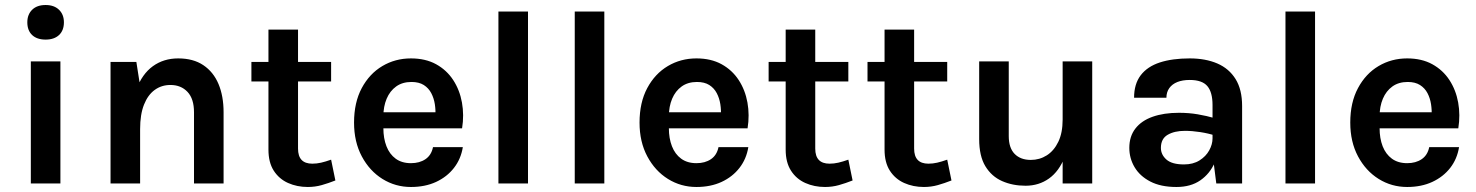

<svg xmlns="http://www.w3.org/2000/svg" viewBox="-20 -732 5890 766"><path d="M162 -574Q127.5 -574 108.2 -592.2Q89 -610.5 89 -643Q89 -674 108.2 -693Q127.5 -712 162 -712Q196 -712 215.5 -693Q235 -674 235 -643Q235 -610.5 215.5 -592.2Q196 -574 162 -574ZM103 0V-487H221V0Z M754 0V-284Q754 -338 728 -365.5Q702 -393 660 -393Q624.5 -393 597.2 -373.2Q570 -353.5 554.5 -314.5Q539 -275.5 539 -217H500Q500 -311.5 523.5 -374.2Q547 -437 590 -468Q633 -499 691 -499Q751 -499 791.2 -472Q831.5 -445 851.8 -396.8Q872 -348.5 872 -284V0ZM421 0V-485H524L539 -389V0Z M1208 14Q1165 14 1129.2 -2Q1093.5 -18 1072.2 -51Q1051 -84 1051 -135V-614H1169V-139Q1169 -79 1226 -79Q1243.5 -79 1261 -83Q1278.5 -87 1301 -95L1318 -12Q1290 -1 1263.5 6.5Q1237 14 1208 14ZM983 -407V-485H1301V-407Z M1619.5 14Q1557.5 14 1506 -18Q1454.5 -50 1423.5 -108Q1392.5 -166 1392.5 -243Q1392.5 -323 1423.2 -380.5Q1454 -438 1505.5 -468.5Q1557 -499 1619.5 -499Q1677.5 -499 1719.8 -475.8Q1762 -452.5 1788 -412.8Q1814 -373 1823 -323Q1832 -273 1823.5 -220H1486.5V-284H1740L1717 -269Q1718.5 -292.5 1714.8 -316.5Q1711 -340.5 1700.5 -360.5Q1690 -380.5 1670.8 -392.8Q1651.5 -405 1621.5 -405Q1585.5 -405 1560.5 -387Q1535.5 -369 1522.5 -338Q1509.5 -307 1509.5 -268V-221Q1509.5 -180 1521.8 -148.5Q1534 -117 1558.5 -99Q1583 -81 1619.5 -81Q1654 -81 1677.5 -97Q1701 -113 1707.5 -145H1826.5Q1819 -98 1791.2 -62.2Q1763.5 -26.5 1719.8 -6.2Q1676 14 1619.5 14Z M1968.5 0V-686H2086.5V0Z M2273 0V-686H2391V0Z M2758.5 14Q2696.5 14 2645 -18Q2593.5 -50 2562.5 -108Q2531.5 -166 2531.5 -243Q2531.5 -323 2562.2 -380.5Q2593 -438 2644.5 -468.5Q2696 -499 2758.5 -499Q2816.5 -499 2858.8 -475.8Q2901 -452.5 2927 -412.8Q2953 -373 2962 -323Q2971 -273 2962.5 -220H2625.5V-284H2879L2856 -269Q2857.5 -292.5 2853.8 -316.5Q2850 -340.5 2839.5 -360.5Q2829 -380.5 2809.8 -392.8Q2790.5 -405 2760.5 -405Q2724.5 -405 2699.5 -387Q2674.5 -369 2661.5 -338Q2648.5 -307 2648.5 -268V-221Q2648.5 -180 2660.8 -148.5Q2673 -117 2697.5 -99Q2722 -81 2758.5 -81Q2793 -81 2816.5 -97Q2840 -113 2846.5 -145H2965.5Q2958 -98 2930.2 -62.2Q2902.5 -26.5 2858.8 -6.2Q2815 14 2758.5 14Z M3271.5 14Q3228.5 14 3192.8 -2Q3157 -18 3135.8 -51Q3114.5 -84 3114.5 -135V-614H3232.5V-139Q3232.5 -79 3289.5 -79Q3307 -79 3324.5 -83Q3342 -87 3364.5 -95L3381.5 -12Q3353.5 -1 3327 6.5Q3300.5 14 3271.5 14ZM3046.5 -407V-485H3364.5V-407Z M3666 14Q3623 14 3587.2 -2Q3551.5 -18 3530.2 -51Q3509 -84 3509 -135V-614H3627V-139Q3627 -79 3684 -79Q3701.5 -79 3719 -83Q3736.5 -87 3759 -95L3776 -12Q3748 -1 3721.5 6.5Q3695 14 3666 14ZM3441 -407V-485H3759V-407Z M4219.5 -487H4337.5V0H4219.5ZM3886.5 -487H4004.5V-189Q4004.5 -142 4028 -118Q4051.5 -94 4092.5 -94Q4127.5 -94 4156.2 -112.2Q4185 -130.5 4202.2 -166.2Q4219.5 -202 4219.5 -255H4251.5Q4251.5 -166 4228.5 -107.2Q4205.5 -48.5 4165 -19.8Q4124.5 9 4071.5 9Q4020 9 3978 -9.5Q3936 -28 3911.2 -68.8Q3886.5 -109.5 3886.5 -177Z M4832.5 0 4817.5 -118V-313Q4817.5 -364 4796.8 -388.5Q4776 -413 4726.5 -413Q4698 -413 4677.2 -404.8Q4656.5 -396.5 4645 -380.5Q4633.5 -364.5 4633.5 -342H4504.5Q4504.5 -397 4531 -431.8Q4557.5 -466.5 4607.2 -482.8Q4657 -499 4726.5 -499Q4789.5 -499 4836.5 -478.8Q4883.5 -458.5 4909.5 -416.5Q4935.5 -374.5 4935.5 -309V0ZM4673.5 14Q4611 14 4569.2 -7.8Q4527.5 -29.5 4506.5 -65Q4485.5 -100.5 4485.5 -142Q4485.5 -188 4509.8 -219.2Q4534 -250.5 4578.5 -266.2Q4623 -282 4683.5 -282Q4723 -282 4758.2 -276Q4793.5 -270 4828.5 -260V-191Q4801 -200 4768.5 -205Q4736 -210 4707.5 -210Q4665.5 -210 4638.5 -194.2Q4611.5 -178.5 4611.5 -142Q4611.5 -115 4633.5 -95.5Q4655.5 -76 4703.5 -76Q4740 -76 4765.5 -92Q4791 -108 4804.2 -132Q4817.5 -156 4817.5 -180H4845.5Q4845.5 -127.5 4826.2 -83.2Q4807 -39 4768.8 -12.5Q4730.5 14 4673.5 14Z M5108.5 0V-686H5226.5V0Z M5594 14Q5532 14 5480.5 -18Q5429 -50 5398 -108Q5367 -166 5367 -243Q5367 -323 5397.8 -380.5Q5428.5 -438 5480 -468.5Q5531.5 -499 5594 -499Q5652 -499 5694.2 -475.8Q5736.5 -452.5 5762.5 -412.8Q5788.5 -373 5797.5 -323Q5806.5 -273 5798 -220H5461V-284H5714.5L5691.5 -269Q5693 -292.5 5689.2 -316.5Q5685.5 -340.5 5675 -360.5Q5664.5 -380.5 5645.2 -392.8Q5626 -405 5596 -405Q5560 -405 5535 -387Q5510 -369 5497 -338Q5484 -307 5484 -268V-221Q5484 -180 5496.2 -148.5Q5508.5 -117 5533 -99Q5557.5 -81 5594 -81Q5628.5 -81 5652 -97Q5675.5 -113 5682 -145H5801Q5793.5 -98 5765.8 -62.2Q5738 -26.5 5694.2 -6.2Q5650.5 14 5594 14Z"/></svg>

Font: Karla ExtraLight
Style: Bold
Weight: 700
Version: Version 2.001